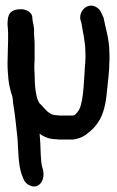

<svg xmlns="http://www.w3.org/2000/svg" viewBox="-20 -489 420 688"><path d="M286 -275C286 -267 285 -258 284 -246C280 -183 278 -110 258 -88C252 -81 249 -75 239 -75H198C193 -75 189 -75 187 -76H183C155 -76 143 -98 125 -116H124C108 -132 104 -186 104 -223V-224C103 -235 103 -246 103 -255C103 -264 104 -271 104 -271V-331C104 -346 102 -360 102 -367V-386C100 -405 96 -414 96 -424C96 -449 68 -456 56 -456C44 -456 16 -455 10 -429L9 -428V-427C8 -419 7 -412 7 -405C7 -401 7 -397 8 -389C8 -383 9 -378 9 -372V-343C9 -321 7 -289 7 -265C7 -253 7 -244 8 -232L10 -207C12 -184 17 -169 21 -152L22 -151L25 -140V-139C26 -124 28 -112 30 -100C33 -85 41 -10 43 10C45 38 45 103 58 137L64 152C68 163 77 172 88 176C116 189 141 162 135 125V123L130 105V104C129 102 127 87 126 65C125 31 124 13 122 -10C138 2 158 10 182 10C186 11 193 11 197 11H243C263 8 283 0 297 -14L299 -15C309 -24 320 -33 331 -50C352 -79 360 -124 363 -160C366 -195 372 -230 372 -270C373 -280 372 -293 372 -301C372 -349 357 -392 351 -426C344 -440 340 -454 330 -460C299 -485 262 -453 268 -419V-418L271 -410C277 -374 286 -339 286 -301C286 -291 287 -283 286 -278Z"/></svg>

Font: Stray Cat
Style: BlkCn
Weight: 900
Version: Version 1.0